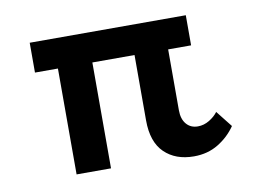

<svg xmlns="http://www.w3.org/2000/svg" viewBox="-59 -560 912 659"><g transform="rotate(-10 397.0 -231.0)"><path d="M568 10Q504 10 465.5 -27.5Q427 -65 427 -140V-368H280V1H160V-368H80V-472H624V-367H544V-155Q544 -124 559 -106.5Q574 -89 599 -89Q620 -89 639 -100.5Q658 -112 669 -127L714 -70Q690 -35 653 -12.5Q616 10 568 10Z"/></g></svg>

Font: Madhuban Medium
Style: Regular
Weight: 500
Designer: jaikishan Patel
Foundry: MagicType
Version: Version 1.000